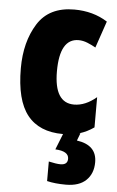

<svg xmlns="http://www.w3.org/2000/svg" viewBox="-56 -602 538 880"><g transform="rotate(5 213.0 -161.5)"><path d="M281 240Q342 240 374 209Q406 178 406 126Q406 47 314 34L327 0H322Q358 -11 389 -33V-172Q338 -129 286 -129Q195 -129 195 -274Q195 -425 282 -425Q302 -425 323 -416.5Q344 -408 361 -398L403 -521Q337 -563 250 -563Q134 -563 81.5 -479Q29 -395 29 -274Q29 -127 83.5 -58.5Q138 10 247 10H248L219 83Q281 86 281 121Q281 149 248 149Q229 149 194 141V231Q231 240 281 240Z"/></g></svg>

Font: Noto Sans Display Condensed Black
Style: Regular
Weight: 900
Width: 3
Designer: Monotype Design team
Foundry: Monotype Imaging Inc.
Version: 1.000